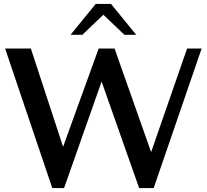

<svg xmlns="http://www.w3.org/2000/svg" viewBox="-20 -947 1051 977"><path d="M6 -700H137L301 -200L482 -700H563L749 -173L932 -700H1006L762 10H688L497 -532L306 10H246ZM467 -927H545L673 -770H613L506 -872L399 -770H339Z"/></svg>

Font: Fahkwang Medium
Style: Regular
Weight: 500
Version: Version 1.000; ttfautohint (v1.6)